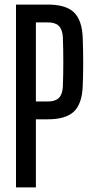

<svg xmlns="http://www.w3.org/2000/svg" viewBox="-20 -820 409 840"><path d="M50 0V-800H189Q268 -800 303.5 -766Q339 -732 342 -654Q344 -593 344 -544.5Q344 -496 342 -444Q339 -366 303.5 -332Q268 -298 189 -298H137V0ZM137 -376H189Q222 -376 237.5 -391.5Q253 -407 255 -440Q259 -549 255 -658Q253 -691 237.5 -706.5Q222 -722 189 -722H137Z"/></svg>

Font: Big Shoulders Display SemiBold
Style: Regular
Weight: 600
Designer: Patric King
Foundry: XO Type Co
Version: Version 1.000; ttfautohint (v1.8.2)